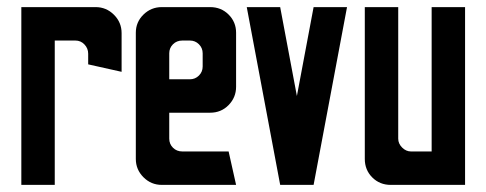

<svg xmlns="http://www.w3.org/2000/svg" viewBox="-20 -520 1368 540"><path d="M40 0V-500H249Q279 -500 300.5 -478.5Q322 -457 322 -427V-318L228 -339V-369Q228 -384 217.5 -395Q207 -406 192 -406H134V0Z M435 0Q405 0 383.5 -21.5Q362 -43 362 -73V-428Q362 -458 383.5 -479Q405 -500 435 -500H571Q602 -500 623 -479Q644 -458 644 -428V-276Q644 -246 623 -224.5Q602 -203 571 -203H456V-130Q456 -115 466.5 -104.5Q477 -94 493 -94H623L644 0ZM456 -297H514Q529 -297 539.5 -307.5Q550 -318 550 -333V-370Q550 -385 539.5 -395.5Q529 -406 514 -406H493Q477 -406 466.5 -395.5Q456 -385 456 -370Z M768 0 674 -500H768L815 -250L862 -500H956L862 0Z M1079 0Q1048 0 1027 -21Q1006 -42 1006 -73V-500H1100V-130Q1100 -116 1111 -105Q1122 -94 1136 -94H1194V-500H1288V0Z"/></svg>

Font: Odibee Sans
Style: Regular
Weight: 400
Designer: James Barnard - Barnard Co. Limited
Version: Version 2.001; ttfautohint (v1.8.3)